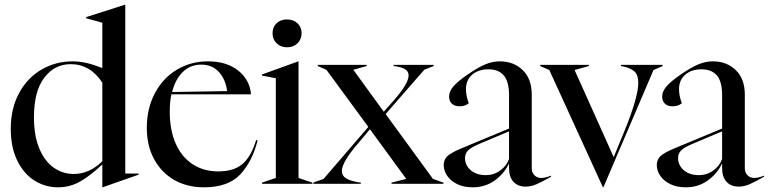

<svg xmlns="http://www.w3.org/2000/svg" viewBox="-20 -785 3283 820"><path d="M26 -235Q26 -322 61.5 -387.5Q97 -453 157.5 -488Q218 -523 290 -523Q348 -523 417 -494V-688L348 -707V-712L514 -765H515V-44H572V-39L418 15H417V-83Q369 -37 324.5 -11Q280 15 228 15Q173 15 127 -14Q81 -43 53.5 -99.5Q26 -156 26 -235ZM295 -42Q361 -42 417 -96V-432Q365 -511 282 -511Q213 -511 169 -453Q125 -395 125 -284Q125 -205 148 -150.5Q171 -96 209.5 -69Q248 -42 295 -42Z M607 -239Q607 -322 641.5 -387Q676 -452 735.5 -487.5Q795 -523 868 -523Q948 -523 997.5 -483.5Q1047 -444 1052 -382H712Q705 -351 705 -308Q705 -229 730.5 -171.5Q756 -114 803 -83.5Q850 -53 912 -53Q979 -53 1016 -85Q1053 -117 1074 -187L1080 -185Q1058 -96 1006.5 -40.5Q955 15 851 15Q779 15 724 -16.5Q669 -48 638 -105.5Q607 -163 607 -239ZM950 -396Q943 -448 914 -478.5Q885 -509 840 -509Q793 -509 761 -478Q729 -447 715 -392Z M1099 -5 1158 -25V-451L1099 -462V-467L1254 -523H1255V-25L1314 -5V0H1099ZM1144 -643Q1144 -669 1161 -685.5Q1178 -702 1206 -702Q1233 -702 1250.5 -685.5Q1268 -669 1268 -643Q1268 -617 1250.5 -600Q1233 -583 1206 -583Q1179 -583 1161.5 -600Q1144 -617 1144 -643Z M1652 -5 1715 -21 1560 -233 1513 -177Q1440 -93 1440 -55Q1440 -35 1457 -24Q1474 -13 1508 -7L1521 -5V0H1318V-5L1362 -21L1553 -243L1374 -487L1337 -503V-508H1546V-503L1489 -487L1619 -308L1659 -353Q1725 -427 1725 -463Q1725 -479 1712 -488Q1699 -497 1674 -501L1661 -503V-508H1832V-503L1792 -487L1627 -298L1829 -21L1874 -5V0H1652Z M1875 -80Q1875 -103 1890.5 -118Q1906 -133 1952 -152L2154 -236V-379Q2154 -437 2131.5 -463Q2109 -489 2066 -489Q2023 -489 1996.5 -466Q1970 -443 1970 -404Q1970 -376 1982 -344Q1966 -331 1943 -331Q1922 -331 1910 -342Q1898 -353 1898 -373Q1898 -394 1916 -415.5Q1934 -437 1979 -468Q2023 -498 2053.5 -510.5Q2084 -523 2114 -523Q2174 -523 2212.5 -485.5Q2251 -448 2251 -381V-66Q2251 -48 2262.5 -36.5Q2274 -25 2291 -25Q2310 -25 2333 -35V-30Q2294 -8 2271 2Q2248 12 2225 12Q2192 12 2173 -8.5Q2154 -29 2154 -68V-87Q2133 -43 2092.5 -14Q2052 15 1999 15Q1961 15 1933 1.5Q1905 -12 1890 -34Q1875 -56 1875 -80ZM2055 -37Q2089 -37 2116.5 -57Q2144 -77 2154 -106V-224L2026 -170Q1991 -155 1978.5 -142Q1966 -129 1966 -110Q1966 -79 1990.5 -58Q2015 -37 2055 -37Z M2326 -486 2287 -503V-508H2495V-503L2434 -486L2601 -114L2648 -228Q2706 -371 2706 -431Q2706 -465 2690 -479.5Q2674 -494 2642 -501L2632 -503V-508H2810V-503L2771 -486L2557 15H2555Z M2785 -80Q2785 -103 2800.5 -118Q2816 -133 2862 -152L3064 -236V-379Q3064 -437 3041.5 -463Q3019 -489 2976 -489Q2933 -489 2906.5 -466Q2880 -443 2880 -404Q2880 -376 2892 -344Q2876 -331 2853 -331Q2832 -331 2820 -342Q2808 -353 2808 -373Q2808 -394 2826 -415.5Q2844 -437 2889 -468Q2933 -498 2963.5 -510.5Q2994 -523 3024 -523Q3084 -523 3122.5 -485.5Q3161 -448 3161 -381V-66Q3161 -48 3172.5 -36.5Q3184 -25 3201 -25Q3220 -25 3243 -35V-30Q3204 -8 3181 2Q3158 12 3135 12Q3102 12 3083 -8.5Q3064 -29 3064 -68V-87Q3043 -43 3002.5 -14Q2962 15 2909 15Q2871 15 2843 1.5Q2815 -12 2800 -34Q2785 -56 2785 -80ZM2965 -37Q2999 -37 3026.5 -57Q3054 -77 3064 -106V-224L2936 -170Q2901 -155 2888.5 -142Q2876 -129 2876 -110Q2876 -79 2900.5 -58Q2925 -37 2965 -37Z"/></svg>

Font: Nyght Serif
Style: Regular
Weight: 400
Designer: Maksym Kobuzan
Version: Version 0.410